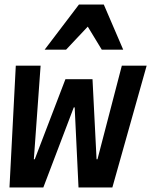

<svg xmlns="http://www.w3.org/2000/svg" viewBox="-20 -831 670 851"><path d="M22 0H172L307 -355H311L328 0H478L630 -540H520L412 -125H408L390 -480H270L134 -125H130L160 -540H50ZM178 -611H273L369 -713L431 -611H526L440 -811H330Z"/></svg>

Font: CommitMono
Style: Bold Italic
Weight: 700
Monospace: yes
Designer: Eigil Nikolajsen
Foundry: Eigil Nikolajsen
Version: Version 1.143